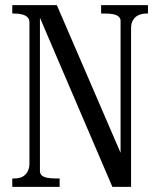

<svg xmlns="http://www.w3.org/2000/svg" viewBox="-20 -730 622 750"><path d="M28 0V-33H37Q53 -33 65.5 -38.5Q78 -44 86.5 -57.5Q95 -71 95 -92V-642Q95 -656 86.5 -663.5Q78 -671 65 -674Q52 -677 37 -677H28V-710H202L467 -96L451 -93V-648Q451 -659 443 -665.5Q435 -672 422 -674.5Q409 -677 393 -677H375V-710H558V-677H550Q536 -677 522.5 -671.5Q509 -666 500.5 -653Q492 -640 492 -619V0H419L126 -684L136 -686V-63Q136 -51 143.5 -44.5Q151 -38 165 -35.5Q179 -33 195 -33H213V0Z"/></svg>

Font: Roboto Serif 120pt ExtraCondensed
Style: Regular
Weight: 400
Width: 2
Designer: Greg Gazdowicz
Foundry: Commercial Type
Version: Version 1.008